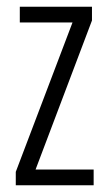

<svg xmlns="http://www.w3.org/2000/svg" viewBox="-20 -552 321 572"><path d="M259 0H27V-40L196 -485H39V-532H254V-491L86 -47H259Z"/></svg>

Font: Noto Sans Malayalam ExtraCondensed Light
Style: Regular
Weight: 300
Width: 2
Designer: Jelle Bosma - Monotype Design Team
Foundry: Monotype Imaging Inc.
Version: Version 2.104; ttfautohint (v1.8.4.7-5d5b)